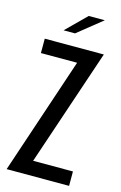

<svg xmlns="http://www.w3.org/2000/svg" viewBox="-119 -824 553 876"><g transform="rotate(15 157.5 -386.0)"><path d="M6 0 191 -552H20V-620H299L113 -68H301V0ZM93 -679 187 -772H263L147 -679Z"/></g></svg>

Font: Smooch Sans SemiBold
Style: Bold
Weight: 600
Designer: Robert E. Leuschke
Foundry: Robert E. Leuschke
Version: Version 1.010; ttfautohint (v1.8.3)